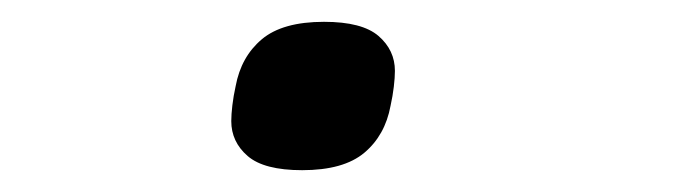

<svg xmlns="http://www.w3.org/2000/svg" viewBox="-20 -147 640 176"><path d="M257 9Q222 9 207 -4Q192 -17 192 -36Q192 -42 193 -50.5Q194 -59 196 -68Q201 -95 220 -111Q239 -127 277 -127Q312 -127 327 -114Q342 -101 342 -82Q342 -76 341 -67.5Q340 -59 338 -50Q333 -23 314 -7Q295 9 257 9Z"/></svg>

Font: IBM Plex Mono
Style: Italic
Weight: 400
Italic angle: -9°
Monospace: yes
Designer: Mike Abbink, Paul van der Laan, Pieter van Rosmalen
Foundry: Bold Monday
Version: Version 2.3